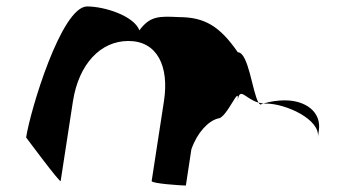

<svg xmlns="http://www.w3.org/2000/svg" viewBox="-20 -575 1056 595"><path d="M61 -149C61 -149 167 -6 168 -14L206 -261C224 -376 291 -448 378 -448C467 -448 505 -370 488 -261L450 -14C449 -6 545 0 556 0L573 -112C591 -164 625 -200 656 -208C683 -208 725 -320 716 -261C723 -309 739 -269 781 -257C762 -290 750 -413 717 -413C661 -494 614 -522 534 -522C474 -525 445 -526 412 -481C395 -526 304 -555 250 -555C170 -555 73 -230 61 -149ZM781 -257C783 -254 785 -252 787 -251L796 -254ZM796 -254H805C865 -254 974 -205 965 -149L968 -170C977 -228 927 -264 863 -264C842 -264 818 -261 796 -254Z"/></svg>

Font: Ampere
Style: SCCndIta
Weight: 400
Version: Version 1